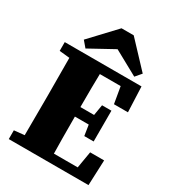

<svg xmlns="http://www.w3.org/2000/svg" viewBox="-209 -1003 1010 1118"><g transform="rotate(30 295.5 -443.5)"><path d="M315 -770 151 -680 117 -720 274 -887H356L513 -720L479 -680ZM477 -170H571L564 0H28V-59L97 -66Q98 -146 98 -310V-342Q98 -505 97 -586L28 -593V-652H544L551 -482H457L438 -593H298Q296 -520 296 -370H388L400 -442H463V-235H400L389 -306H296Q296 -140 298 -58H458Z"/></g></svg>

Font: TypoPRO Source Serif Pro
Style: Regular
Weight: 900
Designer: Frank Grießhammer
Foundry: Adobe Systems Incorporated
Version: Version 1.017;PS 1.0;hotconv 1.0.79;makeotf.lib2.5.61930